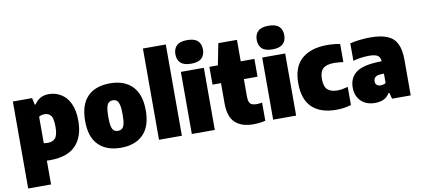

<svg xmlns="http://www.w3.org/2000/svg" viewBox="-86 -1134 3683 1674"><g transform="rotate(-10 1755.0 -297.0)"><path d="M44 220V-550H214.5L227 -490.5H235.5Q254.5 -522 286.5 -540.5Q318.5 -559 364 -559Q420 -559 468.8 -530.2Q517.5 -501.5 547.2 -441Q577 -380.5 577 -285Q577 -144 502.8 -67Q428.5 10 274 10Q266.5 10 259.8 9.8Q253 9.5 246.5 9V220ZM281.5 -142Q326.5 -142 349.2 -169Q372 -196 372 -268.5Q372 -343.5 351.8 -368.2Q331.5 -393 297.5 -393Q267.5 -393 246.5 -379.5V-145Q254.5 -144 264.2 -143Q274 -142 281.5 -142Z M903.5 11Q776.5 11 705.8 -59.8Q635 -130.5 635 -272Q635 -416 704.8 -487.5Q774.5 -559 903.5 -559Q1032 -559 1102 -486.5Q1172 -414 1172 -273.5Q1172 -131 1101 -60Q1030 11 903.5 11ZM903.5 -139Q924.5 -139 938.5 -149.5Q952.5 -160 959.8 -188.8Q967 -217.5 967 -272Q967 -328 959.5 -357.8Q952 -387.5 938 -398.2Q924 -409 903.5 -409Q883 -409 868.8 -398.2Q854.5 -387.5 847.2 -358.2Q840 -329 840 -273.5Q840 -218 847 -189Q854 -160 868 -149.5Q882 -139 903.5 -139Z M1241 0V-808H1443.5V0Z M1531.5 0V-550H1735V0ZM1633 -604.5Q1569.5 -604.5 1540.2 -632Q1511 -659.5 1511 -709Q1511 -758.5 1540.2 -786Q1569.5 -813.5 1633 -813.5Q1696.5 -813.5 1725.8 -786Q1755 -758.5 1755 -709Q1755 -659.5 1725.8 -632Q1696.5 -604.5 1633 -604.5Z M2076 10Q1971 10 1915 -42.8Q1859 -95.5 1859 -213V-392.5H1784V-550H1859L1896.5 -740H2061.5V-550H2182.5V-392.5H2061.5V-240.5Q2061.5 -193 2077 -175.8Q2092.5 -158.5 2133 -158.5Q2144 -158.5 2155.8 -159.5Q2167.5 -160.5 2182.5 -163V-2.5Q2161 3 2132.2 6.5Q2103.5 10 2076 10Z M2251.5 0V-550H2455V0ZM2353 -604.5Q2289.5 -604.5 2260.2 -632Q2231 -659.5 2231 -709Q2231 -758.5 2260.2 -786Q2289.5 -813.5 2353 -813.5Q2416.5 -813.5 2445.8 -786Q2475 -758.5 2475 -709Q2475 -659.5 2445.8 -632Q2416.5 -604.5 2353 -604.5Z M2810 11Q2671 11 2596.5 -59.8Q2522 -130.5 2522 -274Q2522 -421 2603.2 -490Q2684.5 -559 2826 -559Q2888.5 -559 2941.5 -548.5V-388Q2921 -391 2900.8 -392.8Q2880.5 -394.5 2860.5 -394.5Q2792 -394.5 2761.8 -366.5Q2731.5 -338.5 2731.5 -276Q2731.5 -208 2760.8 -180.8Q2790 -153.5 2849 -153.5Q2870 -153.5 2892 -157.2Q2914 -161 2941.5 -168.5V-8Q2882 11 2810 11Z M3154.5 11Q3075 11 3029 -34.8Q2983 -80.5 2983 -154Q2983 -235 3037.2 -281.2Q3091.5 -327.5 3216 -335L3272 -338Q3269 -373.5 3246.8 -388.5Q3224.5 -403.5 3169 -403.5Q3138 -403.5 3100.8 -398.5Q3063.5 -393.5 3029.5 -384V-538.5Q3070.5 -548.5 3118.5 -553.8Q3166.5 -559 3208.5 -559Q3300.5 -559 3358 -535.8Q3415.5 -512.5 3442.5 -459Q3469.5 -405.5 3469.5 -314V0H3304.5L3290 -53.5H3281.5Q3261.5 -18 3228.2 -3.5Q3195 11 3154.5 11ZM3180.5 -175Q3180.5 -154 3193 -142.8Q3205.5 -131.5 3227 -131.5Q3237.5 -131.5 3249.5 -134.2Q3261.5 -137 3272.5 -144V-227.5L3239.5 -226Q3180.5 -222.5 3180.5 -175Z"/></g></svg>

Font: Encode Sans Semi Condensed Black
Style: Regular
Weight: 900
Width: 4
Designer: Multiple Designers
Foundry: Impallari Type
Version: Version 3.000; ttfautohint (v1.8.3) -l 8 -r 50 -G 200 -x 14 